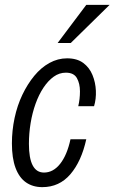

<svg xmlns="http://www.w3.org/2000/svg" viewBox="-20 -760 471 790"><path d="M154 10Q115 10 87 -9.5Q59 -29 44 -69Q29 -109 29 -170Q29 -223 40 -274.5Q51 -326 72 -370Q93 -414 121 -448Q149 -482 183.5 -501Q218 -520 256 -520Q297 -520 322.5 -501Q348 -482 360.5 -451.5Q373 -421 374.5 -387Q376 -353 367 -323H302Q309 -352 309 -384Q309 -416 296.5 -438.5Q284 -461 251 -461Q224 -461 201 -444.5Q178 -428 159 -399.5Q140 -371 126.5 -333.5Q113 -296 106 -253.5Q99 -211 99 -168Q99 -109 114.5 -79.5Q130 -50 161 -50Q199 -50 227.5 -86Q256 -122 270 -187H335Q315 -96 269.5 -43Q224 10 154 10ZM271 -583H217L335 -740H431Z"/></svg>

Font: Instrument Sans Condensed
Style: Italic
Weight: 400
Width: 3
Italic angle: -13°
Designer: Rodrigo Fuenzalida
Foundry: fragTYPE
Version: Version 1.000;gftools[0.9.28]